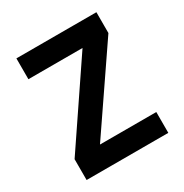

<svg xmlns="http://www.w3.org/2000/svg" viewBox="-161 -820 909 948"><g transform="rotate(-30 293.0 -346.5)"><path d="M148.9 -33.2 62.5 -118.7 432.1 -665 518.6 -574.7ZM62.5 0V-118.7H528.3V0ZM62.5 -574.7V-693.4H518.6V-574.7Z"/></g></svg>

Font: Cascadia Mono PL
Style: Regular
Weight: 400
Monospace: yes
Designer: Aaron Bell
Foundry: Saja Typeworks
Version: Version 2102.003